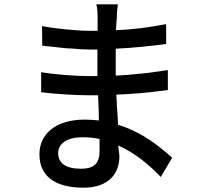

<svg xmlns="http://www.w3.org/2000/svg" viewBox="-20 -819 940 891"><path d="M534 -92C534 -106 530 -123 529 -144C611 -107 676 -50 726 2L779 -87C726 -134 645 -204 528 -240C527 -266 525 -293 523 -319L522 -335V-345C521 -356 520 -368 520 -380C546 -381 571 -382 595 -384L604 -385C611 -385 617 -386 624 -386L633 -387C644 -388 655 -389 666 -390L676 -391C703 -394 730 -398 759 -401V-494C746 -492 733 -490 721 -488L711 -487C697 -485 683 -483 669 -481L659 -480L649 -479C646 -479 643 -478 640 -478L630 -477C594 -473 557 -470 517 -468V-593C604 -597 684 -606 751 -615V-707C710 -699 670 -693 631 -688L621 -687C587 -683 553 -680 518 -679C520 -701 520 -720 522 -732C522 -760 525 -781 527 -799H427C432 -783 433 -754 433 -737V-676H397C339 -676 236 -686 175 -698L176 -607C203 -604 240 -600 278 -596L289 -595L300 -594H311C343 -591 374 -589 398 -589H432V-466H389C334 -466 232 -473 171 -484V-391C233 -383 330 -377 387 -377H435C436 -356 437 -333 438 -309V-299C438 -286 439 -273 439 -260C417 -262 397 -264 374 -264C240 -264 163 -199 163 -103C163 -3 233 52 368 52C486 52 534 -16 534 -92ZM250 -109C250 -149 286 -182 363 -182C390 -182 416 -180 442 -174C442 -155 442 -138 442 -124V-117C442 -53 407 -36 356 -36C284 -36 254 -62 250 -101V-108V-109Z"/></svg>

Font: Glow Sans SC Condensed Medium
Style: Regular
Weight: 600
Width: 3
Designer: Ryoko NISHIZUKA (kana, bopomofo & ideographs); Paul D. Hunt (Latin, Greek & Cyrillic); Sandoll Communications, Soo-young
Version: Version 0.93